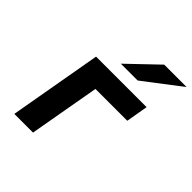

<svg xmlns="http://www.w3.org/2000/svg" viewBox="-199 -865 998 998"><g transform="rotate(45 300.0 -366.0)"><path d="M65.5 0 155.5 -511H527L506 -390H272L203 0ZM272.5 -576 435.5 -732H600L396 -576Z"/></g></svg>

Font: Overpass ExtraBold
Style: Italic
Weight: 800
Italic angle: -10°
Designer: Delve Withrington, Dave Bailey, Thomas Jockin
Foundry: Delve Fonts LLC
Version: Version 4.000